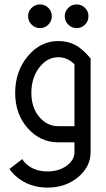

<svg xmlns="http://www.w3.org/2000/svg" viewBox="-20 -645 479 870"><path d="M317.4 -73.2V-353.5Q285.6 -385.7 244.1 -385.7Q193.4 -385.7 157.7 -338.6Q122.1 -291.5 122.1 -224.6Q122.1 -157.7 157.7 -115.5Q193.4 -73.2 244.1 -73.2ZM195.3 205.1Q114.3 205.1 57.1 157.7Q36.1 140.6 22.9 120.6L81.1 75.7Q89.8 92.3 108.9 106Q144.5 131.8 195.3 131.8Q246.1 131.8 281.7 106.2Q317.4 80.6 317.4 43.9V0H244.1Q163.1 0 106 -63.7Q48.8 -127.4 48.8 -224.6Q48.8 -321.8 106 -390.4Q163.1 -459 244.1 -459Q283.7 -459 317.4 -442.9Q355 -424.3 390.6 -379.9V43.9Q390.6 110.8 333.5 158Q276.4 205.1 195.3 205.1ZM161.1 -517.6Q139.2 -517.6 123.3 -533.4Q107.4 -549.3 107.4 -571.3Q107.4 -593.8 123.3 -609.4Q139.2 -625 161.1 -625Q183.6 -625 199.2 -609.4Q214.8 -593.8 214.8 -571.3Q214.8 -549.3 199.2 -533.4Q183.6 -517.6 161.1 -517.6ZM327.1 -517.6Q305.2 -517.6 289.3 -533.4Q273.4 -549.3 273.4 -571.3Q273.4 -593.8 289.3 -609.4Q305.2 -625 327.1 -625Q349.6 -625 365.2 -609.4Q380.9 -593.8 380.9 -571.3Q380.9 -549.3 365.2 -533.4Q349.6 -517.6 327.1 -517.6Z"/></svg>

Font: Catrinity
Style: Regular
Weight: 400
Designer: Alexander Lange
Foundry: High-Logic / Made with FontCreator
Version: Version 2.090;May 20, 2024;FontCreator 15.0.0.2974 64-bit